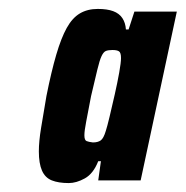

<svg xmlns="http://www.w3.org/2000/svg" viewBox="-20 -712 416 430"><path d="M134 -302Q111 -302 96 -308Q81 -314 74 -330Q67 -346 67 -373Q67 -395 72 -425.5Q77 -456 84 -497Q95 -552 106 -589.5Q117 -627 129.5 -649.5Q142 -672 159 -682Q176 -692 199 -692Q220 -692 233.5 -687Q247 -682 254 -671.5Q261 -661 262 -646H268L281 -686H376L295 -308H200L206 -351H200Q189 -323 170 -312.5Q151 -302 134 -302ZM188 -393Q199 -393 205.5 -397.5Q212 -402 217 -419Q220 -428 225.5 -451Q231 -474 237 -500.5Q243 -527 247 -549.5Q251 -572 251 -582Q251 -594 246.5 -597Q242 -600 232 -600Q223 -600 217.5 -598Q212 -596 207.5 -586.5Q203 -577 198 -556Q193 -535 184 -497Q177 -460 173 -439.5Q169 -419 169 -409Q169 -398 174 -396Q179 -394 188 -393Z"/></svg>

Font: Saira Condensed ExtraBold
Style: Italic
Weight: 800
Width: 3
Italic angle: -12°
Designer: Hector Gatti with collaboration of the Omnibus-Type team
Foundry: Omnibus-Type
Version: Version 1.101